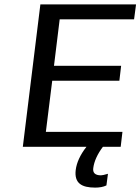

<svg xmlns="http://www.w3.org/2000/svg" viewBox="-20 -669 640 875"><path d="M414 186C433 186 451 183 465 176L472 123C456 128 445 130 440 130C414 130 402 119 405 97C409 66 424 33 449 0H530L538 -68H189L218 -301H524L532 -369H226L252 -581H591L600 -649H164L84 0H374C345 37 329 73 325 106C318 166 352 186 414 186Z"/></svg>

Font: Gamestation Text
Style: Italic
Weight: 400
Designer: Jonas Hecksher
Foundry: Jonas Hecksher, Playtypeª, e-types AS
Version: Version 1.003